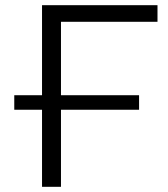

<svg xmlns="http://www.w3.org/2000/svg" viewBox="-20 -720 648 740"><path d="M215 0V-297H516V-353H215V-636H587V-700H142V-353H35V-297H142V0Z"/></svg>

Font: Montserrat Z
Style: Regular
Weight: 400
Designer: Julieta Ulanovsky
Foundry: Julieta Ulanovsky
Version: Version 8.000